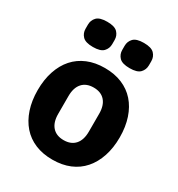

<svg xmlns="http://www.w3.org/2000/svg" viewBox="-180 -868 925 997"><g transform="rotate(30 282.0 -369.5)"><path d="M282 12Q224 12 178.5 -7Q133 -26 101.5 -62Q70 -98 53 -149Q36 -200 36 -263Q36 -326 53 -377Q70 -428 101.5 -463.5Q133 -499 178.5 -518Q224 -537 282 -537Q340 -537 385.5 -518Q431 -499 462.5 -463.5Q494 -428 511 -377Q528 -326 528 -263Q528 -200 511 -149Q494 -98 462.5 -62Q431 -26 385.5 -7Q340 12 282 12ZM282 -105Q326 -105 350 -132Q374 -159 374 -209V-316Q374 -366 350 -393Q326 -420 282 -420Q238 -420 214 -393Q190 -366 190 -316V-209Q190 -159 214 -132Q238 -105 282 -105ZM172 -600Q127 -600 109.5 -618.5Q92 -637 92 -663V-688Q92 -714 109.5 -732.5Q127 -751 172 -751Q217 -751 234.5 -732.5Q252 -714 252 -688V-663Q252 -637 234.5 -618.5Q217 -600 172 -600ZM392 -600Q347 -600 329.5 -618.5Q312 -637 312 -663V-688Q312 -714 329.5 -732.5Q347 -751 392 -751Q437 -751 454.5 -732.5Q472 -714 472 -688V-663Q472 -637 454.5 -618.5Q437 -600 392 -600Z"/></g></svg>

Font: IBM Plex Sans Devanagari
Style: Bold
Weight: 700
Designer: Mike Abbink, Paul van der Laan, Pieter van Rosmalen, Erin McLaughlin
Foundry: Bold Monday
Version: Version 1.1